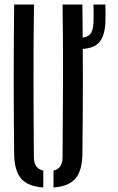

<svg xmlns="http://www.w3.org/2000/svg" viewBox="-20 -820 520 847"><path d="M42.5 -140Q38.5 -470 42.5 -800H130Q127.5 -635.5 127.8 -462.8Q128 -290 129.5 -125.5Q129.5 -76.5 171 -67.5V7Q103 2.5 73.2 -32.2Q43.5 -67 42.5 -140ZM216 7V-67.5Q256 -76.5 256 -125.5Q257.5 -290 258 -462.8Q258.5 -635.5 256 -800H343.5Q347.5 -470 343.5 -140Q342.5 -67 312.8 -32.2Q283 2.5 216 7ZM328 -603.5Q312 -603.5 300 -605.5V-653Q315 -651.5 328 -652Q363.5 -653.5 377 -668.2Q390.5 -683 392.5 -719.5Q393 -734 393 -759.8Q393 -785.5 392.5 -800H445Q445.5 -785.5 445.5 -759.8Q445.5 -734 445 -719.5Q441.5 -657 414.8 -630.2Q388 -603.5 328 -603.5Z"/></svg>

Font: Big Shoulders Stencil Display SemiBold
Style: Regular
Weight: 600
Designer: Patric King
Foundry: XO Type Co
Version: Version 1.000